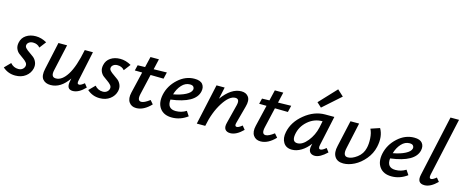

<svg xmlns="http://www.w3.org/2000/svg" viewBox="-44 -1307 4588 1909"><g transform="rotate(15 2250.5 -352.0)"><path d="M126 6Q52 6 -3 -43L57 -104Q90 -65 140 -65Q165 -65 182 -78.5Q199 -92 203 -112Q207 -132 193 -148.5Q179 -165 157 -180Q135 -195 113 -212Q91 -229 79.5 -257Q68 -285 76 -321Q86 -370 127 -397.5Q168 -425 226 -425Q283 -425 339 -393L287 -325Q261 -357 215 -357Q191 -357 174.5 -345.5Q158 -334 155 -317Q151 -300 166 -284Q181 -268 204 -253Q227 -238 249 -220.5Q271 -203 283 -174Q295 -145 287 -109Q275 -59 232 -26.5Q189 6 126 6Z M817 -100 846 -63Q780 6 719 6Q649 6 669 -85L674 -110Q595 6 490 6Q436 6 408.5 -28Q381 -62 398 -137L459 -418H548L488 -147Q470 -71 525 -71Q588 -71 641.5 -156Q695 -241 730 -418H814L749 -111Q739 -71 764 -71Q782 -71 817 -100Z M995 6Q921 6 866 -43L926 -104Q959 -65 1009 -65Q1034 -65 1051 -78.5Q1068 -92 1072 -112Q1076 -132 1062 -148.5Q1048 -165 1026 -180Q1004 -195 982 -212Q960 -229 948.5 -257Q937 -285 945 -321Q955 -370 996 -397.5Q1037 -425 1095 -425Q1152 -425 1208 -393L1156 -325Q1130 -357 1084 -357Q1060 -357 1043.5 -345.5Q1027 -334 1024 -317Q1020 -300 1035 -284Q1050 -268 1073 -253Q1096 -238 1118 -220.5Q1140 -203 1152 -174Q1164 -145 1156 -109Q1144 -59 1101 -26.5Q1058 6 995 6Z M1426 -348 1378 -140Q1361 -66 1405 -66Q1436 -66 1491 -108L1523 -71Q1449 7 1372 7Q1322 7 1297 -29.5Q1272 -66 1287 -130L1339 -350L1263 -351L1277 -408L1353 -410L1379 -520H1466L1441 -411L1576 -414L1560 -346Z M1860 -425Q1920 -425 1943.5 -395Q1967 -365 1957 -320Q1930 -195 1680 -163Q1670 -66 1760 -66Q1818 -66 1867 -97L1899 -49Q1825 6 1739 6Q1655 6 1615 -48.5Q1575 -103 1594 -192Q1615 -287 1691 -356Q1767 -425 1860 -425ZM1873 -315Q1877 -330 1867.5 -344.5Q1858 -359 1829 -359Q1782 -359 1745.5 -319Q1709 -279 1692 -220Q1768 -234 1817 -259.5Q1866 -285 1873 -315Z M2441 -100 2471 -63Q2402 6 2340 6Q2303 6 2286.5 -16.5Q2270 -39 2282 -85L2331 -279Q2348 -347 2300 -347Q2239 -347 2174.5 -246Q2110 -145 2082 0H1995L2086 -418H2170L2144 -296Q2238 -425 2342 -425Q2392 -425 2416 -390.5Q2440 -356 2421 -289L2373 -111Q2361 -71 2388 -71Q2406 -71 2441 -100Z M2706 -348 2658 -140Q2641 -66 2685 -66Q2716 -66 2771 -108L2803 -71Q2729 7 2652 7Q2602 7 2577 -29.5Q2552 -66 2567 -130L2619 -350L2543 -351L2557 -408L2633 -410L2659 -520H2746L2721 -411L2856 -414L2840 -346Z M3328 -635 3146 -473 3099 -516 3265 -693ZM3305 -100 3334 -62Q3263 6 3210 6Q3175 6 3158 -16.5Q3141 -39 3152 -85L3156 -104Q3118 -52 3070 -23Q3022 6 2975 6Q2914 6 2886.5 -38.5Q2859 -83 2873 -149Q2895 -257 2994 -337.5Q3093 -418 3205 -418H3299L3233 -111Q3224 -69 3249 -69Q3269 -69 3305 -100ZM3011 -70Q3063 -70 3114 -133.5Q3165 -197 3183 -278L3197 -346H3194Q3111 -346 3046 -289Q2981 -232 2967 -149Q2954 -70 3011 -70Z M3554 -418 3496 -150Q3477 -64 3532 -64Q3574 -64 3625.5 -102.5Q3677 -141 3691 -203Q3702 -246 3698.5 -303.5Q3695 -361 3675 -398L3767 -429Q3812 -352 3787 -241Q3771 -169 3722.5 -111Q3674 -53 3615.5 -23.5Q3557 6 3503 6Q3441 6 3414.5 -35.5Q3388 -77 3405 -148L3465 -418Z M4121 -425Q4181 -425 4204.5 -395Q4228 -365 4218 -320Q4191 -195 3941 -163Q3931 -66 4021 -66Q4079 -66 4128 -97L4160 -49Q4086 6 4000 6Q3916 6 3876 -48.5Q3836 -103 3855 -192Q3876 -287 3952 -356Q4028 -425 4121 -425ZM4134 -315Q4138 -330 4128.5 -344.5Q4119 -359 4090 -359Q4043 -359 4006.5 -319Q3970 -279 3953 -220Q4029 -234 4078 -259.5Q4127 -285 4134 -315Z M4339 6Q4259 6 4279 -85L4416 -711H4504L4372 -111Q4364 -71 4387 -71Q4405 -71 4440 -100L4470 -63Q4401 6 4339 6Z"/></g></svg>

Font: EauTestInfant Semibold
Style: Italic
Weight: 600
Italic angle: -12°
Designer: Christian Thalmann (Catharsis Fonts)
Version: Version 0.001;PS 000.001;hotconv 1.0.88;makeotf.lib2.5.64775